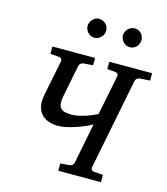

<svg xmlns="http://www.w3.org/2000/svg" viewBox="-128 -989 943 1087"><g transform="rotate(15 343.5 -445.5)"><path d="M626.5 -624Q617.7 -623 610.4 -617.2Q603 -611.3 601.6 -603L495.6 -67.9Q494.1 -59.6 498.8 -53.7Q503.4 -47.9 512.7 -46.9L566.4 -43V0H316.4V-43L369.6 -46.9Q378.9 -47.9 386 -53.7Q393.1 -59.6 394.5 -67.9L441.4 -305.2Q421.4 -293.9 396.5 -283.2Q371.6 -272.5 345.5 -264.2Q319.3 -255.9 294.2 -250.5Q269 -245.1 248 -245.1Q223.1 -245.1 198.2 -252.2Q173.3 -259.3 155.3 -276.4Q137.2 -293.5 128.9 -321.8Q120.6 -350.1 128.9 -393.1L170.9 -603Q172.4 -611.3 167.7 -617.2Q163.1 -623 153.8 -624L102.1 -627.9V-670.9H352.1V-627.9L296.9 -624Q288.1 -623 280.8 -617.2Q273.4 -611.3 272 -603L233.9 -411.1Q229.5 -387.7 231.2 -371.3Q232.9 -355 241.5 -345Q250 -335 265.4 -330.6Q280.8 -326.2 304.2 -326.2Q320.8 -326.2 340.6 -329.8Q360.4 -333.5 380.1 -339.6Q399.9 -345.7 418.9 -353.5Q438 -361.3 453.6 -369.1L500.5 -603Q502 -611.3 497.3 -616.9Q492.7 -622.6 483.9 -624L435.5 -627.9V-670.9H686.5V-627.9ZM373 -836.4Q373 -825.2 368.7 -814.9Q364.3 -804.7 356.7 -796.9Q349.1 -789.1 339.1 -784.7Q329.1 -780.3 317.9 -780.3Q307.1 -780.3 297.4 -784.7Q287.6 -789.1 280.3 -796.9Q272.9 -804.7 268.6 -814.5Q264.2 -824.2 264.2 -835.4Q264.2 -846.2 268.6 -856.2Q272.9 -866.2 280.3 -874Q287.6 -881.8 297.4 -886.5Q307.1 -891.1 317.9 -891.1Q329.1 -891.1 339.1 -886.7Q349.1 -882.3 356.7 -875Q364.3 -867.7 368.7 -857.7Q373 -847.7 373 -836.4ZM580.1 -836.4Q580.1 -825.2 575.9 -814.9Q571.8 -804.7 564.5 -796.9Q557.1 -789.1 547.1 -784.7Q537.1 -780.3 525.9 -780.3Q514.6 -780.3 504.6 -784.7Q494.6 -789.1 487.3 -796.9Q480 -804.7 475.6 -814.9Q471.2 -825.2 471.2 -836.4Q471.2 -846.7 475.8 -856.7Q480.5 -866.7 488 -874.3Q495.6 -881.8 505.6 -886.5Q515.6 -891.1 525.9 -891.1Q537.1 -891.1 547.1 -886.7Q557.1 -882.3 564.5 -875Q571.8 -867.7 575.9 -857.7Q580.1 -847.7 580.1 -836.4Z"/></g></svg>

Font: Charis SIL
Style: Italic
Weight: 400
Italic angle: -11°
Foundry: SIL International
Version: Version 4.112